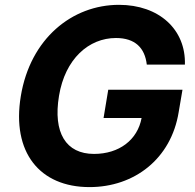

<svg xmlns="http://www.w3.org/2000/svg" viewBox="-20 -757 801 787"><path d="M581.7 -492.2H737.9C742.2 -636 632.1 -737.2 467.7 -737.2C275.6 -737.2 104 -598.7 65.3 -362.9C27.3 -132.8 142.4 9.9 346.9 9.9C530.5 9.9 681.5 -105.8 712.4 -297.6L728 -389.2H423.7L404.5 -273.4H560.4C543.7 -183.2 468 -126.1 365.4 -126.1C250.4 -126.1 196.7 -212.4 221.9 -364.3C246.8 -515.6 343.8 -601.2 455.3 -601.2C534.1 -601.2 573.9 -560.4 581.7 -492.2Z"/></svg>

Font: Magic Ui Pro
Style: Bold Italic
Weight: 700
Italic angle: -9.39999°
Designer: Stefan Endress, Andreas Faust
Version: Version 1.000;FEAKit 1.0